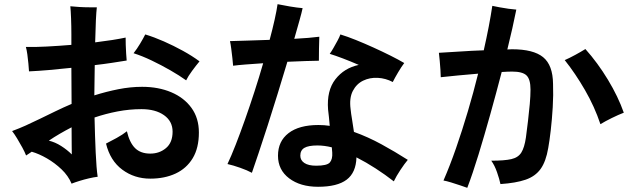

<svg xmlns="http://www.w3.org/2000/svg" viewBox="-20 -841 3040 920"><path d="M323 39Q307 1 275 -29.5Q243 -60 205 -82Q167 -104 132 -114Q125 -109 118 -104.5Q111 -100 105 -96Q99 -112 87 -134Q75 -156 62 -177.5Q49 -199 38 -213Q73 -226 103 -239.5Q133 -253 172 -272Q207 -289 245 -307.5Q283 -326 323 -343L322 -516Q268 -510 215.5 -505.5Q163 -501 119 -499Q118 -515 116 -537Q114 -559 111 -580.5Q108 -602 104 -616Q147 -615 204 -618Q261 -621 322 -626V-677Q322 -715 320.5 -753.5Q319 -792 317 -811Q336 -809 360.5 -807.5Q385 -806 408 -806Q431 -806 444 -806Q439 -766 436 -638Q526 -649 582 -661Q582 -648 582.5 -626.5Q583 -605 584.5 -584Q586 -563 587 -551Q556 -546 517 -540Q478 -534 434 -529Q433 -495 433 -458.5Q433 -422 432 -384Q489 -402 547 -413.5Q605 -425 661 -425Q739 -425 800.5 -399Q862 -373 897.5 -324Q933 -275 933 -206Q933 -132 903.5 -83Q874 -34 821.5 -9.5Q769 15 700 15Q624 15 566 -28Q508 -71 488 -153Q510 -164 539 -180Q568 -196 588 -212Q601 -157 627.5 -131Q654 -105 700 -105Q744 -105 775.5 -131.5Q807 -158 807 -210Q807 -260 766 -289Q725 -318 658 -318Q600 -318 543 -307Q486 -296 433 -278Q435 -187 438.5 -110.5Q442 -34 448 6Q430 8 406.5 13.5Q383 19 360.5 26Q338 33 323 39ZM872 -456Q840 -479 796.5 -504Q753 -529 707 -551Q661 -573 620 -586Q636 -606 651.5 -632Q667 -658 676 -676Q719 -663 765.5 -642.5Q812 -622 856.5 -597.5Q901 -573 936 -547Q920 -528 900.5 -501.5Q881 -475 872 -456ZM324 -101Q324 -113 323.5 -148Q323 -183 323 -231Q294 -216 266.5 -200Q239 -184 214 -167Q244 -160 273 -141.5Q302 -123 324 -101Z M1504 54Q1419 54 1365.5 13.5Q1312 -27 1312 -95Q1312 -164 1362.5 -203Q1413 -242 1506 -242Q1520 -242 1533.5 -241Q1547 -240 1560 -238Q1558 -261 1556 -281Q1554 -301 1552 -316Q1545 -407 1587 -461Q1629 -515 1699 -530Q1660 -547 1623 -561Q1586 -575 1560 -583Q1568 -594 1578 -611.5Q1588 -629 1597.5 -646.5Q1607 -664 1611 -676Q1644 -666 1685 -649.5Q1726 -633 1769 -613.5Q1812 -594 1851 -574.5Q1890 -555 1917 -539Q1904 -522 1888 -495Q1872 -468 1862 -448Q1828 -466 1790 -468Q1752 -470 1720 -454.5Q1688 -439 1670.5 -405Q1653 -371 1660 -318Q1662 -297 1667 -268Q1672 -239 1676 -209Q1743 -185 1808 -149.5Q1873 -114 1934 -75Q1918 -56 1898.5 -26.5Q1879 3 1867 28Q1826 -4 1780.5 -33.5Q1735 -63 1688 -87Q1686 -14 1641 20Q1596 54 1504 54ZM1187 -13Q1165 -25 1131 -37Q1097 -49 1070 -55Q1088 -93 1109.5 -148Q1131 -203 1154 -268Q1177 -333 1199.5 -402.5Q1222 -472 1241 -538Q1195 -535 1157 -532Q1119 -529 1097 -526Q1096 -540 1093.5 -562.5Q1091 -585 1088 -608Q1085 -631 1082 -644Q1115 -645 1166 -646.5Q1217 -648 1272 -650Q1286 -702 1296 -747Q1306 -792 1310 -821Q1333 -816 1369 -810Q1405 -804 1430 -802Q1426 -782 1415 -743Q1404 -704 1390 -655Q1426 -657 1457 -659.5Q1488 -662 1510 -665Q1509 -643 1508.5 -608Q1508 -573 1508 -550Q1486 -550 1445 -548.5Q1404 -547 1357 -545Q1335 -471 1310.5 -392Q1286 -313 1262.5 -239.5Q1239 -166 1219 -107Q1199 -48 1187 -13ZM1495 -47Q1547 -47 1560.5 -62.5Q1574 -78 1572 -110Q1571 -115 1571 -121.5Q1571 -128 1570 -135Q1534 -144 1501 -144Q1458 -144 1438.5 -132.5Q1419 -121 1419 -95Q1419 -73 1438.5 -60Q1458 -47 1495 -47Z M2219 59Q2208 55 2186 47.5Q2164 40 2141 33Q2118 26 2105 24Q2136 -47 2165.5 -132Q2195 -217 2222 -308Q2249 -399 2271 -488Q2223 -484 2175 -479.5Q2127 -475 2092 -471Q2092 -484 2090.5 -505.5Q2089 -527 2087 -550Q2085 -573 2083 -588Q2124 -590 2182 -594Q2240 -598 2298 -600Q2325 -719 2339 -813Q2353 -810 2374 -806Q2395 -802 2417 -799Q2439 -796 2454 -795Q2446 -754 2435 -705.5Q2424 -657 2411 -604Q2416 -604 2422 -604.5Q2428 -605 2433 -605Q2536 -605 2582.5 -567Q2629 -529 2630 -439Q2632 -386 2628.5 -327Q2625 -268 2619 -216.5Q2613 -165 2607 -132Q2596 -67 2570.5 -31.5Q2545 4 2498.5 20Q2452 36 2378 41Q2373 17 2361.5 -16Q2350 -49 2334 -71Q2397 -71 2430 -78.5Q2463 -86 2478 -110Q2493 -134 2500 -182Q2505 -220 2510 -261.5Q2515 -303 2518.5 -342.5Q2522 -382 2522 -412Q2522 -461 2503 -479.5Q2484 -498 2434 -498Q2424 -498 2411.5 -497.5Q2399 -497 2384 -496Q2358 -396 2329.5 -294Q2301 -192 2273 -100.5Q2245 -9 2219 59ZM2857 -246Q2829 -330 2783 -409.5Q2737 -489 2686 -553Q2709 -563 2736.5 -578Q2764 -593 2785 -606Q2844 -540 2893 -459Q2942 -378 2969 -301Q2943 -291 2911.5 -275.5Q2880 -260 2857 -246Z"/></svg>

Font: Zen Kaku Gothic Antique
Style: Bold
Weight: 700
Designer: Yoshimichi Ohira
Foundry: Positype
Version: Version 1.001